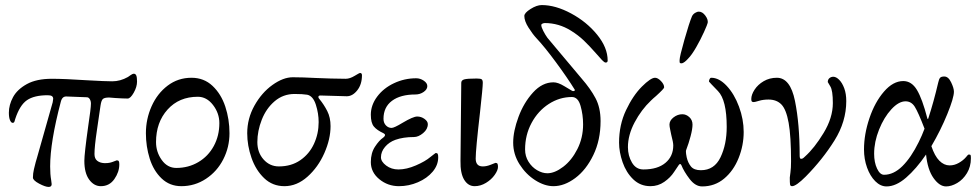

<svg xmlns="http://www.w3.org/2000/svg" viewBox="-20 -721 3853 758"><path d="M110 -20Q110 -36 114 -53Q118 -70 121 -81Q124 -92 126 -98L188 -317Q190 -327 190 -331Q190 -338 185 -341.5Q180 -345 168 -345Q115 -345 86.5 -325.5Q58 -306 40 -251Q39 -249 37.5 -242.5Q36 -236 30 -236Q24 -236 19.5 -246.5Q15 -257 15 -276Q15 -307 31.5 -337.5Q48 -368 86 -389Q124 -410 185 -410Q234 -410 326 -404Q396 -400 423 -400Q455 -400 485 -417Q489 -420 496.5 -425Q504 -430 508 -430Q515 -430 518 -423Q521 -416 521 -399Q521 -378 508 -355Q495 -332 484 -332Q466 -332 436 -334L411 -336Q393 -336 386.5 -330.5Q380 -325 377 -305L373 -278Q372 -270 362.5 -206Q353 -142 353 -113Q353 -95 363.5 -86.5Q374 -78 391 -77H397Q412 -77 425 -82Q441 -88 441 -88Q447 -88 449 -84.5Q451 -81 451 -72Q451 -42 431.5 -14Q412 14 378 14Q351 14 332 -12Q313 -38 313 -86Q313 -114 328 -221Q339 -294 339 -312Q339 -322 334.5 -329.5Q330 -337 323 -337L245 -340Q235 -341 229 -336Q223 -331 220 -319Q178 -160 178 -64Q178 -32 182 -10L184 6Q184 17 172 17Q159 17 134.5 4Q110 -9 110 -20Z M556 -195Q556 -251 578.5 -301.5Q601 -352 642 -383Q683 -414 736 -414Q785 -414 819 -382Q853 -350 869.5 -300Q886 -250 886 -195Q886 -140 861.5 -92Q837 -44 793 -15Q749 14 696 14Q650 14 618 -16.5Q586 -47 571 -95Q556 -143 556 -195ZM846 -235Q846 -274 821 -306.5Q796 -339 761 -339Q687 -339 641.5 -288.5Q596 -238 596 -160Q596 -121 618.5 -89.5Q641 -58 676 -58Q724 -58 763 -81Q802 -104 824 -144.5Q846 -185 846 -235Z M956 -195Q956 -253 984.5 -304Q1013 -355 1055.5 -385.5Q1098 -416 1136 -416Q1173 -416 1230 -413Q1256 -412 1286 -411Q1316 -410 1345 -410Q1361 -410 1380 -421.5Q1399 -433 1401 -433Q1409 -433 1409 -424Q1409 -388 1390.5 -364.5Q1372 -341 1349 -341L1245 -344Q1237 -344 1237 -338Q1237 -334 1241 -330Q1259 -308 1272 -282.5Q1285 -257 1285 -223Q1285 -172 1260.5 -116.5Q1236 -61 1194 -23.5Q1152 14 1103 14Q1056 14 1023 -17.5Q990 -49 973 -97.5Q956 -146 956 -195ZM1238 -239Q1238 -273 1227 -307.5Q1216 -342 1193 -347Q1175 -350 1143 -350Q1098 -350 1064.5 -321.5Q1031 -293 1013.5 -248.5Q996 -204 996 -160Q996 -119 1020.5 -91.5Q1045 -64 1081 -64Q1130 -64 1165.5 -88.5Q1201 -113 1219.5 -153Q1238 -193 1238 -239Z M1444 -81Q1444 -117 1460.5 -142Q1477 -167 1492 -177Q1500 -183 1500 -188Q1500 -192 1494 -195Q1468 -207 1456 -221.5Q1444 -236 1444 -268Q1444 -306 1469 -339.5Q1494 -373 1535.5 -392.5Q1577 -412 1623 -412Q1639 -412 1653 -402.5Q1667 -393 1667 -381Q1667 -368 1652.5 -358Q1638 -348 1620 -348Q1561 -348 1527.5 -323Q1494 -298 1494 -252Q1494 -236 1503.5 -226Q1513 -216 1526 -216Q1536 -216 1569 -236Q1611 -261 1627 -261Q1643 -261 1656 -251.5Q1669 -242 1669 -231Q1669 -211 1650.5 -195.5Q1632 -180 1614 -180Q1572 -180 1541 -169Q1516 -160 1500 -141Q1484 -122 1484 -100Q1484 -83 1504.5 -67.5Q1525 -52 1553 -52Q1585 -52 1622 -68Q1659 -84 1679 -101Q1686 -106 1692.5 -111.5Q1699 -117 1700 -117Q1706 -117 1708 -113.5Q1710 -110 1710 -100Q1710 -69 1688 -43Q1666 -17 1630 -1.5Q1594 14 1555 14Q1511 14 1477.5 -13.5Q1444 -41 1444 -81Z M1798 -86 1801 -394Q1801 -404 1812.5 -407.5Q1824 -411 1862 -411Q1878 -411 1882 -407.5Q1886 -404 1886 -394Q1886 -376 1875 -277Q1858 -130 1858 -95Q1858 -64 1886 -64Q1901 -64 1917 -70.5Q1933 -77 1936 -78Q1942 -78 1944 -74.5Q1946 -71 1946 -62Q1946 -49 1933 -30.5Q1920 -12 1898.5 1Q1877 14 1854 14Q1828 14 1812.5 -11.5Q1797 -37 1798 -86Z M2006 -158Q2006 -203 2027 -259.5Q2048 -316 2084.5 -356Q2121 -396 2165 -396Q2183 -396 2207.5 -381Q2232 -366 2236 -364Q2242 -360 2246.5 -362Q2251 -364 2249 -367Q2220 -414 2175 -475Q2130 -536 2098 -570Q2083 -586 2066.5 -612Q2050 -638 2050 -658Q2050 -670 2074.5 -685.5Q2099 -701 2119 -701Q2173 -701 2234.5 -668Q2296 -635 2337.5 -584Q2379 -533 2379 -482Q2379 -474 2371 -474Q2366 -474 2356.5 -484Q2347 -494 2336 -507Q2307 -540 2285 -561Q2263 -582 2234 -600Q2186 -630 2131 -630Q2127 -630 2122 -628Q2117 -626 2117 -622Q2117 -614 2125 -598.5Q2133 -583 2141 -572L2182 -523L2277 -410Q2311 -371 2331 -333.5Q2351 -296 2351 -243Q2351 -168 2322.5 -109Q2294 -50 2251 -18Q2208 14 2165 14Q2130 14 2093 -9.5Q2056 -33 2031 -72.5Q2006 -112 2006 -158ZM2282 -230Q2282 -268 2272 -303Q2262 -338 2238 -338Q2189 -338 2146.5 -310.5Q2104 -283 2078.5 -235.5Q2053 -188 2053 -131Q2053 -104 2066.5 -82.5Q2080 -61 2100.5 -49Q2121 -37 2141 -37Q2170 -37 2203.5 -62.5Q2237 -88 2259.5 -132.5Q2282 -177 2282 -230Z M2424 0ZM2424 -158Q2424 -228 2451.5 -286Q2479 -344 2514 -379Q2549 -414 2566 -414Q2577 -414 2589.5 -401Q2602 -388 2602 -376Q2602 -371 2570 -342Q2558 -332 2550 -324Q2512 -288 2485.5 -238Q2459 -188 2459 -140Q2459 -106 2475 -79Q2491 -52 2520 -52Q2576 -52 2607 -78Q2638 -104 2638 -147Q2638 -159 2630 -189Q2629 -195 2626 -208.5Q2623 -222 2623 -229Q2623 -245 2639 -257.5Q2655 -270 2674 -270Q2689 -270 2701.5 -258.5Q2714 -247 2714 -229Q2714 -212 2706.5 -183.5Q2699 -155 2689 -129Q2688 -127 2688 -122Q2688 -115 2691 -100Q2696 -78 2708 -63.5Q2720 -49 2747 -49Q2800 -49 2824.5 -100Q2849 -151 2849 -220Q2849 -326 2814.5 -361.5Q2780 -397 2779 -399Q2779 -404 2781.5 -409Q2784 -414 2788 -414Q2819 -414 2849 -382Q2879 -350 2897.5 -300Q2916 -250 2916 -200Q2916 -147 2896 -97Q2876 -47 2839 -16Q2802 15 2752 15Q2725 15 2702.5 -14.5Q2680 -44 2670 -69Q2668 -73 2665.5 -73.5Q2663 -74 2660 -70Q2656 -65 2641.5 -42.5Q2627 -20 2602.5 -3Q2578 14 2548 14Q2508 14 2480 -13Q2452 -40 2438 -80.5Q2424 -121 2424 -158ZM2663 -484Q2663 -497 2682 -564Q2701 -631 2712 -657Q2716 -665 2724 -670Q2732 -675 2739 -675Q2753 -675 2764.5 -659.5Q2776 -644 2774 -631Q2773 -625 2759.5 -595Q2746 -565 2728.5 -534.5Q2711 -504 2697 -490Q2691 -483 2683.5 -477Q2676 -471 2670 -471Q2665 -471 2664 -473Q2663 -475 2663 -478.5Q2663 -482 2663 -484Z M3098 -20Q3098 -22 3100.5 -39.5Q3103 -57 3103 -84Q3103 -183 3093.5 -236Q3084 -289 3065 -308.5Q3046 -328 3014 -328Q2993 -328 2976.5 -323Q2960 -318 2956 -318Q2950 -318 2948 -320.5Q2946 -323 2946 -330Q2946 -347 2959 -367Q2972 -387 2995 -400.5Q3018 -414 3047 -414Q3100 -414 3118.5 -322.5Q3137 -231 3137 -107Q3137 -94 3142 -94Q3146 -94 3149 -95.5Q3152 -97 3158 -103Q3195 -136 3231.5 -196Q3268 -256 3268 -314Q3268 -364 3258 -380Q3248 -396 3248 -397Q3248 -407 3254.5 -412.5Q3261 -418 3270 -418Q3281 -418 3293 -406Q3305 -394 3313 -372.5Q3321 -351 3321 -322Q3321 -241 3274.5 -166.5Q3228 -92 3161 -24Q3123 14 3107 14Q3100 14 3099 7Q3098 0 3098 -20Z M3391 -131Q3391 -191 3412.5 -254.5Q3434 -318 3470 -359.5Q3506 -401 3546 -401Q3579 -401 3600 -366Q3621 -331 3641 -254Q3642 -251 3643 -251Q3644 -251 3645 -254Q3666 -318 3684 -395Q3687 -409 3691.5 -414Q3696 -419 3708 -419Q3724 -419 3735 -396Q3746 -373 3746 -359Q3746 -335 3720 -271Q3694 -207 3657 -144Q3670 -105 3688.5 -86.5Q3707 -68 3729 -68Q3748 -68 3765.5 -78Q3783 -88 3794 -101Q3796 -103 3799 -107Q3802 -111 3805 -111Q3811 -111 3812 -108Q3813 -105 3813 -96Q3813 -63 3797.5 -37.5Q3782 -12 3759 1.5Q3736 15 3715 15Q3689 15 3665.5 -18Q3642 -51 3636 -111Q3597 -54 3557 -19.5Q3517 15 3480 15Q3456 15 3435.5 -5.5Q3415 -26 3403 -59.5Q3391 -93 3391 -131ZM3607 -160Q3620 -186 3630 -213Q3605 -278 3591.5 -299.5Q3578 -321 3555 -321Q3528 -321 3499 -289.5Q3470 -258 3450.5 -209.5Q3431 -161 3431 -114Q3431 -80 3442.5 -55.5Q3454 -31 3470 -31Q3508 -31 3542.5 -65Q3577 -99 3607 -160Z"/></svg>

Font: EB Garamond
Style: Regular
Weight: 400
Designer: Georg Duffner and Octavio Pardo
Foundry: Georg Duffner
Version: Version 1.000; ttfautohint (v1.6)